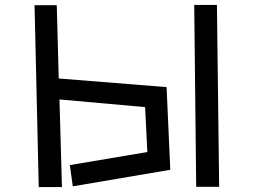

<svg xmlns="http://www.w3.org/2000/svg" viewBox="-20 -735 1040 778"><path d="M767 -715H859L868 22H775ZM263 -66 577 -119 568 -301 221 -332 231 23H137L120 -714H210L218 -417L655 -382L670 -47L275 20Z"/></svg>

Font: Stick
Style: Regular
Weight: 400
Designer: Fontworks Inc.
Foundry: Fontworks Inc.
Version: Version 1.100